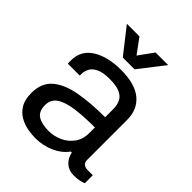

<svg xmlns="http://www.w3.org/2000/svg" viewBox="-207 -840 969 969"><g transform="rotate(45 278.0 -355.5)"><path d="M210 12Q185 12 155 6.5Q125 1 98 -14.5Q71 -30 53.5 -59Q36 -88 36 -136Q36 -208 81.5 -246Q127 -284 206 -298Q285 -312 386 -312V-370Q386 -398 376 -419.5Q366 -441 340 -453Q314 -465 266 -465Q219 -465 193 -452.5Q167 -440 157 -421Q147 -402 147 -382V-370H62Q61 -374 61 -379.5Q61 -385 61 -392Q61 -464 120.5 -501Q180 -538 274 -538Q374 -538 424 -496.5Q474 -455 474 -381V-96Q474 -77 485 -69Q496 -61 509 -61H549V-4Q541 0 523.5 4Q506 8 481 8Q446 8 423 -12.5Q400 -33 393 -67H386Q359 -30 312.5 -9Q266 12 210 12ZM233 -61Q270 -61 305 -76.5Q340 -92 363 -123Q386 -154 386 -201V-239Q309 -239 251 -231.5Q193 -224 160.5 -203Q128 -182 128 -141Q128 -96 156 -78.5Q184 -61 233 -61ZM236 -588 130 -723H220L278 -644L335 -723H425L320 -588Z"/></g></svg>

Font: Archivo VF Beta
Style: Regular
Weight: 400
Designer: Hector Gatti
Foundry: Omnibus-Type
Version: Version 1.002